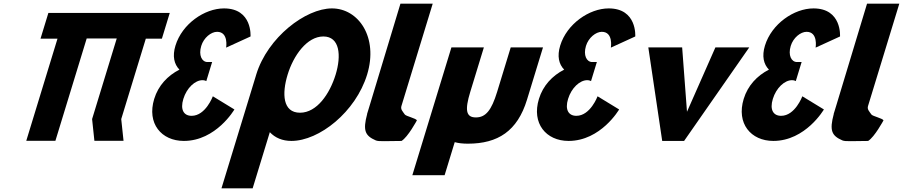

<svg xmlns="http://www.w3.org/2000/svg" viewBox="-20 -773 4952 1053"><path d="M455.4 -561.9H620.2L485.1 -120L497.7 -0.9H657.5L644.9 -120L779.7 -561H867.9L911 -702H822.8L822.9 -702.1H663.1H498.2H338.4L338.4 -702H245.3L202.2 -561H295.3L124.1 -0.9H283.9Z M1220.2 -511.8C1220.2 -511.8 1235 -598.5 1170.5 -598.5C1137.7 -598.5 1097.4 -566.2 1083.7 -521.2C1068.1 -470.2 1087 -432.8 1118 -432.8H1143.4L1111.4 -328.2C1111.4 -328.2 1103.1 -333.3 1090.7 -333.3C1049.8 -333.3 1003.9 -290.8 985.5 -230.5C967.3 -171 988.2 -137.8 1030.9 -137.8C1107.7 -137.8 1147.3 -244.9 1147.3 -244.9L1265.6 -172.7C1265.6 -172.7 1165.2 -0.1 988.2 -0.1C864.9 -0.1 784.6 -96.2 825.7 -230.5C848.3 -304.4 899.5 -358 964.1 -391.1C934.9 -420.9 924.6 -465.1 942.3 -522.9C978.7 -641.9 1101.6 -726.9 1208.5 -726.9C1365.3 -726.9 1354 -573 1354 -573Z M1557.5 -363.9C1589.4 -468.5 1663.5 -573 1753.4 -573C1843.8 -573 1852.8 -468.5 1820.8 -363.9C1788.8 -259.4 1718.5 -154.8 1625.5 -154.8C1530.1 -154.8 1525.5 -259.4 1557.5 -363.9ZM1385.2 -363.9C1383.9 -359.8 1382.7 -355.7 1381.6 -351.7L1194.6 260H1365.6L1459.8 -48.1C1488.5 -17.5 1528.3 -0.1 1578.2 -0.1C1730.8 -0.1 1930.7 -159.1 1993.4 -363.9C2056 -568.8 1946.2 -726.9 1800.4 -726.9C1656.8 -726.9 1447.8 -568.8 1385.2 -363.9Z M2176.2 -753H2353.2L2181.4 -191C2176.1 -173 2188.6 -161.8 2200.2 -145C2206.6 -135.7 2261.8 -124 2266.5 -113C2266.5 -113 2217.3 -21.3 2182.1 0C2098 0 2057.7 4.3 2040.9 -3C1981.3 -28.9 1969.6 -57.6 1993.7 -148L1993.2 -148L1998.9 -166.5C2001.9 -176.7 2005.2 -187.5 2008.8 -199L2009.1 -200Z M2633.7 -513H2455.7L2241.4 188H2418.4L2473.9 6.6C2494.2 12.3 2518.1 15 2545.9 15C2710.5 15 2817.6 -54 2870.2 -226L2958 -513H2781L2706.4 -269C2675.5 -168 2643.9 -129 2589.9 -129C2536 -129 2528.2 -168 2559.1 -269Z M3330.2 -511.8C3330.2 -511.8 3345 -598.5 3280.5 -598.5C3247.7 -598.5 3207.4 -566.2 3193.7 -521.2C3178.1 -470.2 3197 -432.8 3228 -432.8H3253.4L3221.4 -328.2C3221.4 -328.2 3213.1 -333.3 3200.7 -333.3C3159.8 -333.3 3113.9 -290.8 3095.5 -230.5C3077.3 -171 3098.2 -137.8 3140.9 -137.8C3217.7 -137.8 3257.3 -244.9 3257.3 -244.9L3375.6 -172.7C3375.6 -172.7 3275.2 -0.1 3098.2 -0.1C2974.9 -0.1 2894.6 -96.2 2935.7 -230.5C2958.3 -304.4 3009.5 -358 3074.1 -391.1C3044.9 -420.9 3034.6 -465.1 3052.3 -522.9C3088.7 -641.9 3211.6 -726.9 3318.5 -726.9C3475.3 -726.9 3464 -573 3464 -573Z M3721.2 -513H3535.6L3611.8 0H3731.8L4089.1 -513H3903.5L3747.7 -160Z M4453.2 -511.8C4453.2 -511.8 4468 -598.5 4403.5 -598.5C4370.7 -598.5 4330.4 -566.2 4316.7 -521.2C4301.1 -470.2 4320 -432.8 4351 -432.8H4376.4L4344.4 -328.2C4344.4 -328.2 4336.1 -333.3 4323.7 -333.3C4282.8 -333.3 4236.9 -290.8 4218.5 -230.5C4200.3 -171 4221.2 -137.8 4263.9 -137.8C4340.7 -137.8 4380.3 -244.9 4380.3 -244.9L4498.6 -172.7C4498.6 -172.7 4398.2 -0.1 4221.2 -0.1C4097.9 -0.1 4017.6 -96.2 4058.7 -230.5C4081.3 -304.4 4132.5 -358 4197.1 -391.1C4167.9 -420.9 4157.6 -465.1 4175.3 -522.9C4211.7 -641.9 4334.6 -726.9 4441.5 -726.9C4598.3 -726.9 4587 -573 4587 -573Z M4735.2 -753H4912.2L4740.4 -191C4735.1 -173 4747.6 -161.8 4759.2 -145C4765.6 -135.7 4820.8 -124 4825.5 -113C4825.5 -113 4776.3 -21.3 4741.1 0C4657 0 4616.7 4.3 4599.9 -3C4540.3 -28.9 4528.6 -57.6 4552.7 -148L4552.2 -148L4557.9 -166.5C4560.9 -176.7 4564.2 -187.5 4567.8 -199L4568.1 -200Z"/></svg>

Font: Hussar
Style: BdSuprConOblThree
Weight: 700
Foundry: Cannot Into Space Fonts
Version: Version 2.00